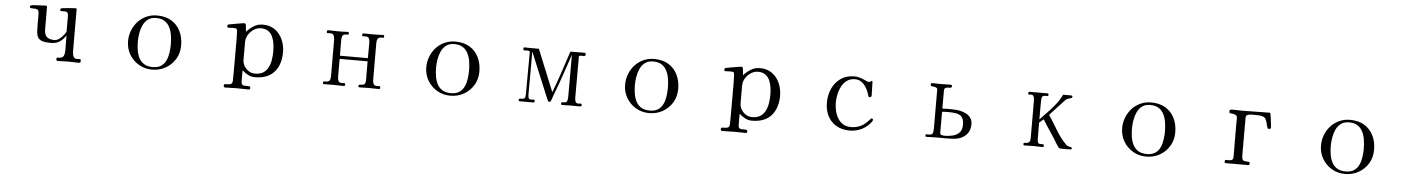

<svg xmlns="http://www.w3.org/2000/svg" viewBox="-24 -1173 14048 1924"><g transform="rotate(5 7000.0 -211.5)"><path d="M778 -20Q778 -7 773.5 -3Q769 1 756 1Q731 1 706.5 -0.5Q682 -2 658 -2Q630 -2 602.5 -0.5Q575 1 547 1Q533 1 533 -15Q533 -30 539 -31.5Q545 -33 557 -33Q593 -33 604 -54.5Q615 -76 615 -107Q615 -145 614.5 -184Q614 -223 614 -261Q586 -219 551 -196Q516 -173 465 -173Q409 -173 378 -183Q347 -193 334 -214.5Q321 -236 318.5 -270Q316 -304 316 -352V-448Q316 -477 307.5 -488Q299 -499 282.5 -500.5Q266 -502 243 -502Q235 -502 229 -505Q223 -508 223 -518Q223 -528 231.5 -529.5Q240 -531 247 -534Q266 -536 284.5 -536.5Q303 -537 321 -538Q338 -539 354 -540Q370 -541 386 -541Q389 -541 391.5 -537.5Q394 -534 394 -531Q394 -474 394.5 -417.5Q395 -361 395 -304Q395 -252 419.5 -228.5Q444 -205 496 -205Q518 -205 539 -218.5Q560 -232 577 -251.5Q594 -271 605 -288Q606 -290 608.5 -294Q611 -298 611 -300V-451Q611 -481 602 -490.5Q593 -500 576.5 -500Q560 -500 538 -500Q532 -500 530.5 -504.5Q529 -509 529 -513Q529 -522 537 -527Q540 -529 560.5 -531.5Q581 -534 607.5 -536Q634 -538 656.5 -539.5Q679 -541 685 -541Q689 -541 690.5 -537.5Q692 -534 692 -531V-483Q692 -389 692.5 -296Q693 -203 693 -109Q693 -95 696 -77.5Q699 -60 708.5 -48Q718 -36 737 -36Q745 -36 752 -36.5Q759 -37 767 -37Q775 -37 776.5 -31.5Q778 -26 778 -20Z M1663 -264Q1663 -307 1656.5 -351Q1650 -395 1632 -432Q1614 -469 1581 -491.5Q1548 -514 1494 -514Q1444 -514 1412 -490Q1380 -466 1362.5 -427.5Q1345 -389 1338 -345.5Q1331 -302 1331 -262Q1331 -218 1338 -175.5Q1345 -133 1363 -98Q1381 -63 1414.5 -42Q1448 -21 1502 -21Q1554 -21 1586 -43Q1618 -65 1634.5 -101Q1651 -137 1657 -179.5Q1663 -222 1663 -264ZM1767 -261Q1767 -185 1731 -125Q1695 -65 1634 -30Q1573 5 1497 5Q1424 5 1364 -30Q1304 -65 1268.5 -125Q1233 -185 1233 -259Q1233 -316 1253 -366.5Q1273 -417 1308.5 -456Q1344 -495 1393.5 -517.5Q1443 -540 1501 -540Q1586 -540 1645 -504.5Q1704 -469 1735.5 -406Q1767 -343 1767 -261Z M2692 -284Q2692 -320 2686.5 -358.5Q2681 -397 2666 -430Q2651 -463 2622.5 -483Q2594 -503 2548 -503Q2516 -503 2485.5 -485.5Q2455 -468 2433.5 -440Q2412 -412 2405 -380Q2402 -365 2402 -349Q2402 -333 2402 -317Q2402 -281 2402 -245.5Q2402 -210 2402 -174Q2402 -140 2419.5 -110.5Q2437 -81 2465.5 -63Q2494 -45 2528 -45Q2580 -45 2612 -66Q2644 -87 2661.5 -122.5Q2679 -158 2685.5 -200Q2692 -242 2692 -284ZM2790 -282Q2790 -157 2724 -83Q2658 -9 2530 -9Q2493 -9 2460.5 -26Q2428 -43 2402 -68V44Q2402 68 2411.5 76.5Q2421 85 2436 85Q2451 85 2469 85Q2479 85 2486.5 88Q2494 91 2494 103Q2494 108 2490.5 113.5Q2487 119 2480 119Q2450 119 2420.5 118Q2391 117 2361 117Q2331 117 2301 118.5Q2271 120 2241 120Q2234 120 2230.5 114Q2227 108 2227 103Q2227 87 2241 86Q2255 85 2266 85Q2290 85 2302 76Q2314 67 2314 41Q2314 22 2314.5 4Q2315 -14 2315 -33V-291Q2315 -329 2315 -367.5Q2315 -406 2313 -444Q2312 -473 2303.5 -477.5Q2295 -482 2269 -482Q2259 -482 2248 -481Q2237 -480 2226 -480Q2210 -480 2210 -493Q2210 -507 2220 -512Q2221 -512 2236 -515Q2251 -518 2274 -522Q2297 -526 2320 -530Q2343 -534 2359.5 -536.5Q2376 -539 2379 -539Q2389 -539 2393 -530Q2395 -527 2396.5 -511Q2398 -495 2400 -478Q2402 -461 2402 -455Q2434 -491 2474.5 -516Q2515 -541 2565 -541Q2638 -541 2688 -504.5Q2738 -468 2764 -409Q2790 -350 2790 -282Z M3791 -16Q3791 -7 3788.5 -3Q3786 1 3777 1Q3753 1 3729.5 0Q3706 -1 3682 -1Q3657 -1 3633 0Q3609 1 3584 1Q3572 1 3572 -11Q3572 -26 3585 -26Q3622 -26 3632.5 -37.5Q3643 -49 3643 -85Q3643 -131 3642.5 -176Q3642 -221 3642 -266H3361V-85Q3361 -64 3368.5 -45.5Q3376 -27 3402 -27Q3409 -27 3415.5 -27.5Q3422 -28 3429 -28Q3434 -28 3436.5 -24Q3439 -20 3439 -15Q3439 -3 3434 -1Q3429 1 3419 1Q3397 1 3375 0Q3353 -1 3330 -1Q3305 -1 3279 -0.5Q3253 0 3227 0Q3215 0 3215 -12Q3215 -26 3223.5 -27Q3232 -28 3242 -28Q3272 -28 3281 -43.5Q3290 -59 3290 -87Q3290 -179 3289.5 -271Q3289 -363 3289 -454Q3289 -478 3280 -496Q3271 -514 3244 -514Q3238 -514 3231.5 -513.5Q3225 -513 3219 -513Q3212 -513 3210.5 -516.5Q3209 -520 3209 -525Q3209 -536 3213 -539Q3217 -542 3227 -542Q3250 -542 3274 -541Q3298 -540 3321 -540Q3343 -540 3365.5 -540.5Q3388 -541 3410 -542Q3412 -542 3414.5 -542.5Q3417 -543 3419 -543Q3425 -543 3428 -538.5Q3431 -534 3431 -529Q3431 -516 3424.5 -515.5Q3418 -515 3410 -515Q3379 -515 3369.5 -500.5Q3360 -486 3360 -457Q3360 -417 3360.5 -377.5Q3361 -338 3361 -298H3642Q3642 -337 3642.5 -376Q3643 -415 3643 -454Q3643 -476 3635.5 -494.5Q3628 -513 3602 -513Q3595 -513 3588.5 -512.5Q3582 -512 3575 -512Q3568 -512 3566.5 -515.5Q3565 -519 3565 -524Q3565 -535 3569 -538Q3573 -541 3583 -541Q3606 -541 3629 -540.5Q3652 -540 3674 -540Q3697 -540 3719.5 -540.5Q3742 -541 3764 -542Q3766 -543 3769 -543Q3772 -543 3774 -543Q3780 -543 3783 -538.5Q3786 -534 3786 -529Q3786 -515 3780 -515Q3774 -515 3764 -515Q3731 -515 3722 -499Q3713 -483 3713 -453Q3713 -362 3713.5 -269.5Q3714 -177 3714 -85Q3714 -65 3721.5 -46.5Q3729 -28 3754 -28Q3761 -28 3767.5 -28.5Q3774 -29 3781 -29Q3788 -29 3789.5 -25Q3791 -21 3791 -16Z M4663 -264Q4663 -307 4656.5 -351Q4650 -395 4632 -432Q4614 -469 4581 -491.5Q4548 -514 4494 -514Q4444 -514 4412 -490Q4380 -466 4362.5 -427.5Q4345 -389 4338 -345.5Q4331 -302 4331 -262Q4331 -218 4338 -175.5Q4345 -133 4363 -98Q4381 -63 4414.5 -42Q4448 -21 4502 -21Q4554 -21 4586 -43Q4618 -65 4634.5 -101Q4651 -137 4657 -179.5Q4663 -222 4663 -264ZM4767 -261Q4767 -185 4731 -125Q4695 -65 4634 -30Q4573 5 4497 5Q4424 5 4364 -30Q4304 -65 4268.5 -125Q4233 -185 4233 -259Q4233 -316 4253 -366.5Q4273 -417 4308.5 -456Q4344 -495 4393.5 -517.5Q4443 -540 4501 -540Q4586 -540 4645 -504.5Q4704 -469 4735.5 -406Q4767 -343 4767 -261Z M5818 -16Q5818 -6 5811.5 -3.5Q5805 -1 5797 -1Q5776 -1 5755.5 -1.5Q5735 -2 5714 -2Q5691 -2 5667 -1Q5643 0 5620 0Q5613 0 5612 -5Q5611 -10 5611 -14Q5611 -28 5620 -28Q5629 -28 5639 -28Q5664 -28 5670 -46Q5676 -64 5676 -84V-510Q5640 -404 5603.5 -297Q5567 -190 5526 -85Q5521 -71 5516 -54.5Q5511 -38 5503 -26Q5499 -20 5492 -20Q5491 -20 5488 -20.5Q5485 -21 5484 -21Q5480 -23 5472 -40Q5464 -57 5462 -63L5278 -507Q5278 -400 5277.5 -292.5Q5277 -185 5277 -78Q5277 -60 5281 -43.5Q5285 -27 5308 -27Q5315 -27 5321 -28Q5327 -29 5334 -29Q5340 -29 5342.5 -24Q5345 -19 5345 -14Q5345 0 5329 0H5196Q5188 0 5186 -4.5Q5184 -9 5184 -16Q5184 -25 5192 -26Q5200 -27 5207 -27Q5239 -27 5245 -39Q5251 -51 5251 -80Q5251 -185 5252 -289.5Q5253 -394 5253 -498Q5253 -509 5243.5 -511Q5234 -513 5226 -513Q5219 -513 5213 -512.5Q5207 -512 5200 -512Q5191 -512 5188.5 -516Q5186 -520 5186 -528Q5186 -531 5187 -536.5Q5188 -542 5193 -542Q5230 -542 5267 -541Q5304 -540 5341 -541L5513 -119Q5553 -223 5588 -328.5Q5623 -434 5658 -540Q5695 -540 5732 -540.5Q5769 -541 5806 -541Q5811 -541 5812 -532.5Q5813 -524 5813 -521Q5813 -514 5808 -510.5Q5803 -507 5797 -507Q5790 -507 5784 -508Q5778 -509 5771 -509Q5765 -509 5756 -507Q5747 -505 5747 -497V-80Q5747 -61 5754 -44.5Q5761 -28 5783 -28Q5790 -28 5796 -29Q5802 -30 5809 -30Q5815 -30 5816.5 -25Q5818 -20 5818 -16Z M6663 -264Q6663 -307 6656.5 -351Q6650 -395 6632 -432Q6614 -469 6581 -491.5Q6548 -514 6494 -514Q6444 -514 6412 -490Q6380 -466 6362.5 -427.5Q6345 -389 6338 -345.5Q6331 -302 6331 -262Q6331 -218 6338 -175.5Q6345 -133 6363 -98Q6381 -63 6414.5 -42Q6448 -21 6502 -21Q6554 -21 6586 -43Q6618 -65 6634.5 -101Q6651 -137 6657 -179.5Q6663 -222 6663 -264ZM6767 -261Q6767 -185 6731 -125Q6695 -65 6634 -30Q6573 5 6497 5Q6424 5 6364 -30Q6304 -65 6268.5 -125Q6233 -185 6233 -259Q6233 -316 6253 -366.5Q6273 -417 6308.5 -456Q6344 -495 6393.5 -517.5Q6443 -540 6501 -540Q6586 -540 6645 -504.5Q6704 -469 6735.5 -406Q6767 -343 6767 -261Z M7692 -284Q7692 -320 7686.5 -358.5Q7681 -397 7666 -430Q7651 -463 7622.5 -483Q7594 -503 7548 -503Q7516 -503 7485.5 -485.5Q7455 -468 7433.5 -440Q7412 -412 7405 -380Q7402 -365 7402 -349Q7402 -333 7402 -317Q7402 -281 7402 -245.5Q7402 -210 7402 -174Q7402 -140 7419.5 -110.5Q7437 -81 7465.5 -63Q7494 -45 7528 -45Q7580 -45 7612 -66Q7644 -87 7661.5 -122.5Q7679 -158 7685.5 -200Q7692 -242 7692 -284ZM7790 -282Q7790 -157 7724 -83Q7658 -9 7530 -9Q7493 -9 7460.5 -26Q7428 -43 7402 -68V44Q7402 68 7411.5 76.5Q7421 85 7436 85Q7451 85 7469 85Q7479 85 7486.5 88Q7494 91 7494 103Q7494 108 7490.5 113.5Q7487 119 7480 119Q7450 119 7420.5 118Q7391 117 7361 117Q7331 117 7301 118.5Q7271 120 7241 120Q7234 120 7230.5 114Q7227 108 7227 103Q7227 87 7241 86Q7255 85 7266 85Q7290 85 7302 76Q7314 67 7314 41Q7314 22 7314.5 4Q7315 -14 7315 -33V-291Q7315 -329 7315 -367.5Q7315 -406 7313 -444Q7312 -473 7303.5 -477.5Q7295 -482 7269 -482Q7259 -482 7248 -481Q7237 -480 7226 -480Q7210 -480 7210 -493Q7210 -507 7220 -512Q7221 -512 7236 -515Q7251 -518 7274 -522Q7297 -526 7320 -530Q7343 -534 7359.5 -536.5Q7376 -539 7379 -539Q7389 -539 7393 -530Q7395 -527 7396.5 -511Q7398 -495 7400 -478Q7402 -461 7402 -455Q7434 -491 7474.5 -516Q7515 -541 7565 -541Q7638 -541 7688 -504.5Q7738 -468 7764 -409Q7790 -350 7790 -282Z M8738 -123Q8738 -117 8735.5 -112Q8733 -107 8729 -102Q8721 -90 8702.5 -72Q8684 -54 8672 -46Q8640 -22 8598 -9Q8556 4 8516 4Q8437 4 8380.5 -28.5Q8324 -61 8293.5 -119.5Q8263 -178 8263 -256Q8263 -332 8292.5 -397Q8322 -462 8378.5 -501.5Q8435 -541 8516 -541Q8542 -541 8569 -533Q8596 -525 8620 -514Q8631 -510 8642.5 -504Q8654 -498 8666 -498Q8671 -498 8676 -500.5Q8681 -503 8685 -507Q8687 -511 8691 -511Q8700 -511 8700 -504Q8700 -470 8702 -435.5Q8704 -401 8704 -366Q8704 -356 8697.5 -351Q8691 -346 8682 -346Q8674 -346 8675 -351Q8671 -360 8667.5 -370Q8664 -380 8661 -390Q8650 -421 8631.5 -449Q8613 -477 8587 -495Q8561 -513 8524 -513Q8476 -513 8443 -489Q8410 -465 8390 -427Q8370 -389 8361 -345.5Q8352 -302 8352 -263Q8352 -223 8361.5 -182Q8371 -141 8391 -107Q8411 -73 8444 -52.5Q8477 -32 8524 -32Q8614 -32 8679 -93Q8688 -102 8696.5 -111.5Q8705 -121 8715 -131Q8717 -133 8718.5 -134.5Q8720 -136 8724 -136Q8729 -136 8733.5 -133Q8738 -130 8738 -123Z M9641 -152Q9641 -207 9619.5 -231Q9598 -255 9562 -261Q9526 -267 9481 -267Q9466 -267 9451 -266Q9436 -265 9421 -264V-54Q9421 -35 9438 -31Q9455 -27 9469 -27Q9511 -27 9550.5 -37Q9590 -47 9615.5 -74Q9641 -101 9641 -152ZM9725 -165Q9725 -110 9698 -73Q9671 -36 9621 -17Q9590 -6 9552.5 -4Q9515 -2 9482 -2Q9458 -2 9434.5 -2.5Q9411 -3 9387 -3Q9362 -3 9337 -1.5Q9312 0 9286 0Q9279 0 9277 -5Q9275 -10 9275 -15Q9275 -26 9288 -26Q9292 -26 9296 -25.5Q9300 -25 9304 -25Q9327 -25 9338.5 -31.5Q9350 -38 9352 -63Q9354 -79 9354 -95Q9354 -111 9354 -126Q9354 -215 9353.5 -305Q9353 -395 9353 -484Q9353 -494 9342.5 -499.5Q9332 -505 9319 -507.5Q9306 -510 9298 -510Q9290 -510 9287 -515Q9284 -520 9284 -527Q9284 -542 9300 -542Q9317 -542 9333.5 -541Q9350 -540 9366 -540Q9396 -540 9426.5 -541Q9457 -542 9487 -542Q9492 -542 9495 -536.5Q9498 -531 9498 -527Q9498 -517 9487 -512Q9483 -511 9477.5 -511Q9472 -511 9467 -511Q9448 -511 9434.5 -505Q9421 -499 9421 -476V-296Q9436 -297 9451 -297.5Q9466 -298 9481 -298L9535 -297Q9566 -297 9599.5 -290Q9633 -283 9661.5 -268Q9690 -253 9707.5 -227.5Q9725 -202 9725 -165Z M10748 -12Q10748 -3 10737 -1Q10721 1 10692.5 0.5Q10664 0 10645 0Q10638 0 10631 -1Q10624 -2 10617 -8Q10610 -16 10603.5 -25.5Q10597 -35 10592 -44Q10556 -104 10517 -161.5Q10478 -219 10442 -278Q10432 -268 10421 -259Q10410 -250 10399 -240Q10399 -200 10399.5 -159.5Q10400 -119 10400 -79Q10400 -63 10404.5 -45.5Q10409 -28 10430 -28H10454Q10467 -28 10467 -16Q10467 -6 10463.5 -3Q10460 0 10450 0Q10428 0 10406.5 -1Q10385 -2 10363 -2Q10340 -2 10316.5 -1Q10293 0 10270 0Q10263 0 10262 -6Q10261 -12 10261 -16Q10261 -19 10263 -22.5Q10265 -26 10269 -26Q10307 -26 10318 -38Q10329 -50 10329 -88Q10329 -180 10328.5 -272.5Q10328 -365 10328 -457Q10328 -467 10326 -480Q10324 -493 10317.5 -503Q10311 -513 10297 -513Q10292 -513 10286.5 -512.5Q10281 -512 10276 -512Q10265 -512 10265 -524Q10265 -534 10268.5 -537Q10272 -540 10281 -540H10456Q10469 -540 10469 -527Q10469 -513 10454.5 -513Q10440 -513 10431 -513Q10411 -513 10403 -494Q10401 -490 10400 -469Q10399 -448 10399 -421.5Q10399 -395 10399 -373Q10399 -351 10399 -344V-273Q10437 -313 10477.5 -355Q10518 -397 10553.5 -442Q10589 -487 10613 -537Q10615 -540 10616 -540H10690Q10698 -540 10703.5 -539Q10709 -538 10709 -528Q10709 -517 10699 -514Q10680 -507 10667 -504Q10654 -501 10637 -484L10492 -327Q10538 -257 10583 -181.5Q10628 -106 10686 -46Q10698 -33 10710 -30.5Q10722 -28 10738 -23Q10743 -22 10745.5 -20Q10748 -18 10748 -12Z M11663 -264Q11663 -307 11656.5 -351Q11650 -395 11632 -432Q11614 -469 11581 -491.5Q11548 -514 11494 -514Q11444 -514 11412 -490Q11380 -466 11362.5 -427.5Q11345 -389 11338 -345.5Q11331 -302 11331 -262Q11331 -218 11338 -175.5Q11345 -133 11363 -98Q11381 -63 11414.5 -42Q11448 -21 11502 -21Q11554 -21 11586 -43Q11618 -65 11634.5 -101Q11651 -137 11657 -179.5Q11663 -222 11663 -264ZM11767 -261Q11767 -185 11731 -125Q11695 -65 11634 -30Q11573 5 11497 5Q11424 5 11364 -30Q11304 -65 11268.5 -125Q11233 -185 11233 -259Q11233 -316 11253 -366.5Q11273 -417 11308.5 -456Q11344 -495 11393.5 -517.5Q11443 -540 11501 -540Q11586 -540 11645 -504.5Q11704 -469 11735.5 -406Q11767 -343 11767 -261Z M12718 -397Q12718 -378 12698 -378Q12694 -378 12689 -381Q12684 -384 12684 -388Q12675 -410 12670.5 -434Q12666 -458 12654 -477Q12645 -492 12626 -498Q12607 -504 12586 -505Q12565 -506 12550 -506Q12535 -506 12513 -506Q12491 -506 12473.5 -499Q12456 -492 12456 -470V-98Q12456 -69 12461 -55Q12466 -41 12480 -37Q12494 -33 12522 -33Q12537 -33 12537 -16Q12537 -9 12533 -4Q12529 1 12521 1Q12466 1 12411.5 1Q12357 1 12302 1Q12285 1 12285 -14Q12285 -32 12300.5 -31.5Q12316 -31 12328 -31Q12348 -31 12359 -39Q12370 -47 12370 -69V-137Q12369 -210 12369 -283Q12369 -356 12369 -429Q12369 -438 12369.5 -447.5Q12370 -457 12369 -467Q12368 -480 12356.5 -487Q12345 -494 12330.5 -497Q12316 -500 12305 -500Q12295 -500 12292 -506Q12289 -512 12289 -521Q12289 -533 12295.5 -536Q12302 -539 12312 -539Q12341 -539 12369 -538Q12397 -537 12426 -537Q12493 -537 12559.5 -539Q12626 -541 12693 -541Q12697 -541 12699 -538Q12700 -538 12703 -518Q12706 -498 12709.5 -471.5Q12713 -445 12715.5 -423.5Q12718 -402 12718 -397Z M13663 -264Q13663 -307 13656.5 -351Q13650 -395 13632 -432Q13614 -469 13581 -491.5Q13548 -514 13494 -514Q13444 -514 13412 -490Q13380 -466 13362.5 -427.5Q13345 -389 13338 -345.5Q13331 -302 13331 -262Q13331 -218 13338 -175.5Q13345 -133 13363 -98Q13381 -63 13414.5 -42Q13448 -21 13502 -21Q13554 -21 13586 -43Q13618 -65 13634.5 -101Q13651 -137 13657 -179.5Q13663 -222 13663 -264ZM13767 -261Q13767 -185 13731 -125Q13695 -65 13634 -30Q13573 5 13497 5Q13424 5 13364 -30Q13304 -65 13268.5 -125Q13233 -185 13233 -259Q13233 -316 13253 -366.5Q13273 -417 13308.5 -456Q13344 -495 13393.5 -517.5Q13443 -540 13501 -540Q13586 -540 13645 -504.5Q13704 -469 13735.5 -406Q13767 -343 13767 -261Z"/></g></svg>

Font: Kaisei Opti
Style: Regular
Weight: 400
Designer: Font-Kai, 金井和夫
Foundry: KAZUO KANAI
Version: Version 5.003